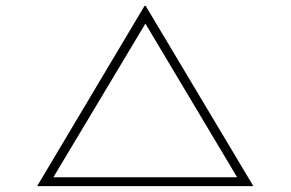

<svg xmlns="http://www.w3.org/2000/svg" viewBox="-20 -629 985 651"><path d="M839 2H106L470 -609H474ZM784 -28 473 -549 161 -28Z"/></svg>

Font: BioRhyme Expanded ExtraLight
Style: Regular
Weight: 275
Width: 7
Designer: Aoife Mooney
Foundry: Aoife Mooney Type
Version: Version 1.000